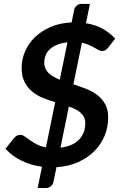

<svg xmlns="http://www.w3.org/2000/svg" viewBox="-20 -843 620 976"><path d="M193.5 4.5 171.5 112.5H215.5C224.5 112.5 232.4 109.4 239.2 103.2C246.1 97.1 250.2 90.2 251.5 82.5L267 7C307.7 4.3 344.2 -4.2 376.8 -18.8C409.2 -33.2 436.8 -51.8 459.5 -74.5C482.2 -97.2 499.6 -123.2 511.8 -152.8C523.9 -182.2 530 -213.3 530 -246C530 -273 524.8 -295.7 514.5 -314C504.2 -332.3 490.6 -347.8 473.8 -360.5C456.9 -373.2 437.9 -383.6 416.8 -391.8C395.6 -399.9 374.3 -407.5 353 -414.5L396.5 -626C409.5 -623 421.2 -619.2 431.8 -614.5C442.2 -609.8 451.6 -605.2 459.8 -600.5C467.9 -595.8 475.2 -591.8 481.8 -588.5C488.2 -585.2 494 -583.5 499 -583.5C505.7 -583.5 511.4 -585.1 516.2 -588.2C521.1 -591.4 526.2 -596.3 531.5 -603L565.5 -646.5C548.8 -664.8 528.6 -681.1 504.8 -695.2C480.9 -709.4 451.7 -719.3 417 -725L437 -823H393C384 -823 376.1 -819.9 369.2 -813.8C362.4 -807.6 358.3 -800.5 357 -792.5L344 -729C304.7 -727.3 269.3 -719.8 238 -706.2C206.7 -692.8 180 -675.4 158 -654.2C136 -633.1 119.2 -609 107.5 -582C95.8 -555 90 -527 90 -498C90 -469.3 95 -445.2 105 -425.8C115 -406.2 128 -390 144 -377C160 -364 178.2 -353.4 198.5 -345.2C218.8 -337.1 239.5 -329.8 260.5 -323.5L213.5 -94C194.8 -97.3 178.9 -102.6 165.8 -109.8C152.6 -116.9 141.1 -124 131.2 -131C121.4 -138 112.8 -144.2 105.2 -149.5C97.8 -154.8 90.5 -157.5 83.5 -157.5C77.2 -157.5 71.2 -156 65.5 -153C59.8 -150 55.2 -146.2 51.5 -141.5L8 -87C29 -63 55.6 -43 87.8 -27C119.9 -11 155.2 -0.5 193.5 4.5ZM413.5 -217C413.5 -183 402.8 -154.9 381.2 -132.8C359.8 -110.6 328.5 -97.2 287.5 -92.5L330 -301.5C342 -297.2 353.1 -292.5 363.2 -287.5C373.4 -282.5 382.2 -276.7 389.8 -270C397.2 -263.3 403.1 -255.7 407.2 -247C411.4 -238.3 413.5 -228.3 413.5 -217ZM205 -524.5C205 -537.2 207.2 -549.2 211.5 -560.8C215.8 -572.2 222.8 -582.6 232.2 -591.8C241.8 -600.9 254 -608.7 269 -615C284 -621.3 302 -625.7 323 -628L284 -438C272.7 -442.3 262.2 -447.2 252.5 -452.8C242.8 -458.2 234.5 -464.4 227.5 -471.2C220.5 -478.1 215 -485.8 211 -494.5C207 -503.2 205 -513.2 205 -524.5Z"/></svg>

Font: Lato
Style: Bold Italic
Weight: 700
Italic angle: -7°
Designer: Lukasz Dziedzic
Foundry: tyPoland Lukasz Dziedzic
Version: Version 2.007; 2014-02-27